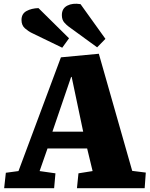

<svg xmlns="http://www.w3.org/2000/svg" viewBox="-20 -998 797 1018"><path d="M504 -713 681 -92 753 -83 747 0H388L396 -79L471 -91L442 -211H232L190 -91L274 -79L267 0H2L11 -82L78 -91L303 -694ZM258 -300H421L360 -590H357ZM344 -857Q334 -864 321 -878.5Q308 -893 308 -918Q308 -953 336.5 -968Q365 -983 407 -976L539 -792L495 -747ZM149 -823Q130 -832 112 -848Q94 -864 94 -892Q94 -925 120.5 -939.5Q147 -954 184 -955L346 -795L310 -745Z"/></svg>

Font: Literata ExtraBold
Style: Italic
Weight: 800
Italic angle: -2°
Designer: Latin by Veronika Burian and Jose Scaglione. Greek by Irene Vlachou. Cyrillic by Vera Evstafieva
Foundry: TypeTogether
Version: Version 3.002